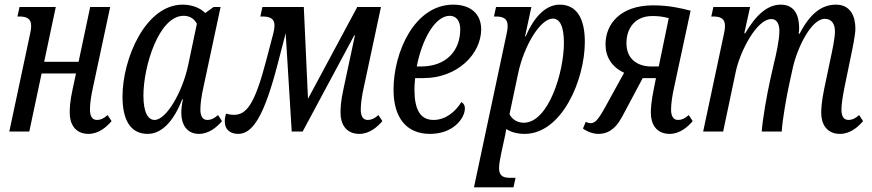

<svg xmlns="http://www.w3.org/2000/svg" viewBox="-20 -566 3753 826"><path d="M361 10C404 10 438 -19 460 -45L443 -71C425 -55 412 -50 397 -50C376 -50 367 -67 367 -95C367 -119 372 -155 380 -190L454 -536H368L318 -300H170L220 -536H64L55 -495H62C92 -495 114 -488 114 -455C114 -446 113 -436 110 -423L20 0H106L159 -250H307L293 -185C280 -126 280 -98 280 -80C280 -33 303 10 361 10Z M615 10C675 10 726 -42 764 -139H767C761 -111 760 -93 760 -80C760 -33 782 10 836 10C879 10 913 -19 935 -45L918 -71C900 -55 887 -50 872 -50C851 -50 842 -67 842 -95C842 -119 847 -155 855 -190L929 -536H899L863 -510C841 -532 806 -546 766 -546C606 -546 507 -314 507 -150C507 -54 539 10 615 10ZM645 -50C617 -50 597 -82 597 -155C597 -280 663 -498 770 -498C791 -498 813 -490 827 -464L790 -288C766 -172 696 -50 645 -50Z M1005 10C1070 10 1119 -75 1176 -296L1209 -423L1235 0H1282L1504 -414H1507L1458 -185C1445 -126 1445 -98 1445 -80C1445 -33 1468 10 1526 10C1569 10 1603 -19 1625 -45L1608 -71C1590 -55 1577 -50 1562 -50C1541 -50 1532 -67 1532 -95C1532 -119 1537 -155 1545 -190L1619 -536H1517L1305 -141L1287 -536H1109L1100 -495H1108C1137 -495 1161 -489 1161 -456C1161 -447 1159 -436 1156 -423L1125 -305C1076 -118 1041 -72 986 -72C975 -72 964 -74 952 -77C949 -66 947 -55 947 -44C947 -6 973 10 1005 10Z M1830 10C1930 10 1980 -57 1980 -100C1980 -112 1975 -121 1965 -127C1939 -85 1897 -50 1845 -50C1787 -50 1763 -97 1763 -180C1763 -196 1764 -213 1766 -230H1802C1947 -230 2050 -333 2050 -440C2050 -506 2005 -546 1930 -546C1763 -546 1673 -341 1673 -180C1673 -60 1728 10 1830 10ZM1773 -280C1795 -395 1851 -498 1915 -498C1942 -498 1960 -477 1960 -440C1960 -348 1900 -280 1791 -280Z M2019 240H2189L2198 199H2175C2148 199 2127 193 2127 158C2127 141 2131 119 2136 95L2149 35C2152 22 2156 2 2158 -11C2179 3 2207 10 2237 10C2397 10 2496 -222 2496 -386C2496 -482 2464 -546 2388 -546C2330 -546 2279 -497 2242 -410H2239L2266 -536H2114L2105 -495H2112C2142 -495 2164 -488 2164 -455C2164 -446 2163 -436 2160 -423ZM2233 -38C2208 -38 2183 -51 2172 -75L2209 -250C2235 -373 2306 -486 2358 -486C2388 -486 2406 -454 2406 -381C2406 -256 2340 -38 2233 -38Z M2554 10C2587 10 2623 -2 2656 -63L2745 -230H2802L2793 -185C2781 -126 2780 -98 2780 -80C2780 -33 2803 10 2861 10C2904 10 2938 -19 2960 -45L2943 -71C2925 -55 2912 -50 2897 -50C2876 -50 2867 -67 2867 -95C2867 -119 2872 -155 2880 -190L2951 -520C2909 -531 2857 -543 2790 -543C2650 -543 2585 -464 2585 -375C2585 -322 2611 -278 2665 -253L2583 -104C2552 -48 2539 -36 2520 -36C2515 -36 2507 -38 2500 -42L2488 -13C2495 -7 2523 10 2554 10ZM2783 -280C2720 -280 2675 -314 2675 -380C2675 -448 2715 -497 2786 -497C2805 -497 2827 -496 2857 -488L2814 -280Z M3594 10C3637 10 3671 -19 3693 -45L3676 -71C3658 -55 3645 -50 3630 -50C3609 -50 3600 -67 3600 -95C3600 -119 3606 -155 3613 -190L3640 -321C3648 -359 3660 -418 3660 -442C3660 -496 3639 -546 3576 -546C3514 -546 3464 -506 3420 -421H3416C3417 -429 3418 -438 3418 -445C3418 -497 3400 -546 3339 -546C3281 -546 3232 -501 3186 -423H3182L3207 -536H3049L3040 -495H3047C3077 -495 3099 -488 3099 -455C3099 -446 3098 -436 3095 -423L3005 0H3091L3145 -256C3164 -347 3236 -484 3298 -484C3326 -484 3333 -456 3333 -433C3333 -392 3317 -324 3312 -304L3294 -225C3278 -154 3260 -47 3257 0H3343C3346 -51 3364 -153 3376 -207L3390 -271C3410 -363 3471 -485 3528 -485C3558 -485 3572 -463 3572 -431C3572 -402 3562 -355 3551 -304L3526 -185C3514 -126 3513 -98 3513 -80C3513 -33 3536 10 3594 10Z"/></svg>

Font: Noto Serif ExtraCondensed
Style: Italic
Weight: 400
Width: 2
Italic angle: -12°
Designer: Monotype Design Team
Foundry: Monotype Imaging Inc.
Version: Version 2.014